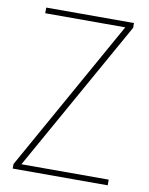

<svg xmlns="http://www.w3.org/2000/svg" viewBox="-81 -774 648 834"><g transform="rotate(10 242.5 -357.0)"><path d="M452 0V-25H67L442 -693V-714H55V-689H408L33 -20V0Z"/></g></svg>

Font: Noto Sans Sinhala SemiCondensed Thin
Style: Regular
Weight: 100
Width: 4
Designer: Jelle Bosma - Monotype Design Team
Foundry: Monotype Imaging Inc.
Version: Version 2.006